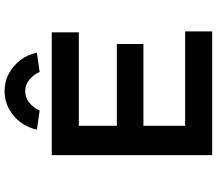

<svg xmlns="http://www.w3.org/2000/svg" viewBox="-74 -872 946 838"><g transform="rotate(-90 399.0 -453.0)"><path d="M141 0V-700H677V-582H269V-118H681V0ZM207 -300V-416H626V-300ZM336 -753 252 -765Q261 -805 284.5 -836.5Q308 -868 343 -887Q378 -906 420 -906Q463 -906 497.5 -887Q532 -868 556 -836.5Q580 -805 588 -765L504 -753Q493 -779 471 -797.5Q449 -816 420 -816Q391 -816 369 -797.5Q347 -779 336 -753Z"/></g></svg>

Font: Lexend Giga Medium
Style: Regular
Weight: 500
Designer: Bonnie Shaver-Troup, Thomas Jockin
Foundry: Lexend
Version: Version 1.007